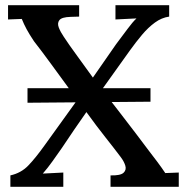

<svg xmlns="http://www.w3.org/2000/svg" viewBox="-20 -720 709 740"><path d="M86 -324V-380H560V-328ZM20 0V-44Q61 -53 89 -82Q117 -111 152 -160L278 -335Q218 -417 179 -470.5Q140 -524 111 -561Q93 -588 82.5 -607.5Q72 -627 64 -647Q50 -646 37 -646Q24 -646 11 -645V-700H285V-656L252 -655Q218 -654 209 -642.5Q200 -631 206.5 -614Q213 -597 226 -578Q245 -549 275 -508Q305 -467 338 -421L427 -549Q452 -582 471.5 -608.5Q491 -635 506 -649Q487 -648 465 -647Q443 -646 425 -645V-700H632V-656Q603 -652 577 -633Q551 -614 527.5 -586Q504 -558 481 -526L373 -375Q408 -330 441.5 -286.5Q475 -243 504 -205Q533 -167 553 -140Q570 -118 586.5 -96Q603 -74 617 -53Q632 -54 644 -54Q656 -54 669 -55V0H406V-44Q444 -43 456 -54Q468 -65 463 -81.5Q458 -98 445 -115Q421 -147 386.5 -190.5Q352 -234 313 -288Q289 -254 265.5 -219.5Q242 -185 218 -149Q199 -122 182 -98Q165 -74 145 -51Q164 -52 185 -53Q206 -54 224 -55V0Z"/></svg>

Font: Lora Medium
Style: Regular
Weight: 500
Designer: Olga Karpushina, Alexei Vanyashin (Cyrillic)
Foundry: Cyreal
Version: Version 3.004